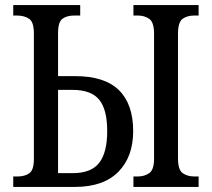

<svg xmlns="http://www.w3.org/2000/svg" viewBox="-20 -734 832 754"><path d="M32 0V-41H49Q77 -41 95 -53.5Q113 -66 113 -109V-604Q113 -648 94 -660.5Q75 -673 46 -673H32V-714H295V-673H271Q243 -673 225.5 -660.5Q208 -648 208 -604V-435H275Q391 -435 447 -380Q503 -325 503 -219Q503 -118 444.5 -59Q386 0 275 0ZM208 -54H265Q338 -54 369.5 -94.5Q401 -135 401 -219Q401 -304 369.5 -342.5Q338 -381 265 -381H208ZM504 0V-41H521Q547 -41 566 -54Q585 -67 585 -111V-601Q585 -647 566 -660Q547 -673 521 -673H504V-714H760V-673H743Q715 -673 697 -660Q679 -647 679 -601V-112Q679 -67 697.5 -54Q716 -41 743 -41H760V0Z"/></svg>

Font: Noto Serif Condensed
Style: Regular
Weight: 400
Width: 3
Designer: Monotype Design Team
Foundry: Monotype Imaging Inc.
Version: Version 2.013; ttfautohint (v1.8.4.7-5d5b)